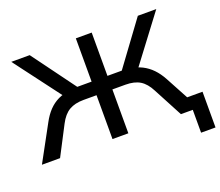

<svg xmlns="http://www.w3.org/2000/svg" viewBox="-138 -904 1444 1263"><g transform="rotate(-20 583.5 -272.5)"><path d="M1066 160V0H1012V-90H1167V160ZM10 0 145 -248Q169 -293 198.5 -324Q228 -355 266 -373.5Q304 -392 353 -397L309 -364L52 -705H181L417 -384L390 -402H504V-705H615V-402H730L702 -384L938 -705H1067L810 -364L767 -397Q816 -392 853.5 -373Q891 -354 920.5 -323.5Q950 -293 974 -249L1108 0H983L875 -204Q847 -259 808 -283Q769 -307 706 -307H615V0H504V-307H413Q352 -307 312 -283.5Q272 -260 243 -204L137 0Z"/></g></svg>

Font: Nunito Sans 10pt SemiExpanded SemiBold
Style: Regular
Weight: 600
Width: 6
Designer: Vernon Adams
Foundry: Vernon Adams
Version: Version 3.101;gftools[0.9.27]